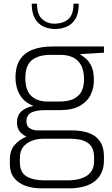

<svg xmlns="http://www.w3.org/2000/svg" viewBox="-20 -789 614 1053"><path d="M210 244Q158 244 118.5 229.5Q79 215 56.5 185.5Q34 156 34 111V85Q34 37 60 6.5Q86 -24 125 -39.5Q164 -55 204 -55L216 -28Q184 -28 155 -17Q126 -6 107.5 16.5Q89 39 89 77V102Q89 156 125 178Q161 200 222 200H351Q419 200 457.5 174Q496 148 496 95V72Q496 42 484 19.5Q472 -3 443.5 -15.5Q415 -28 363 -28H190Q136 -28 104.5 -52Q73 -76 73 -116Q73 -156 97 -178Q121 -200 164 -208Q125 -223 103.5 -248.5Q82 -274 73.5 -304Q65 -334 65 -363Q65 -426 90.5 -463.5Q116 -501 161.5 -517.5Q207 -534 266 -534H550V-500L418 -492Q432 -483 450 -468.5Q468 -454 481.5 -425.5Q495 -397 495 -347Q495 -308 478 -271Q461 -234 420 -209.5Q379 -185 308 -185H226Q178 -185 151.5 -171.5Q125 -158 125 -123Q125 -96 144 -85Q163 -74 184 -74H370Q432 -74 471.5 -58Q511 -42 530.5 -10.5Q550 21 550 68V92Q550 164 501 204Q452 244 356 244ZM241 -232H302Q359 -232 389 -249.5Q419 -267 430 -294Q441 -321 441 -353Q441 -403 424 -432.5Q407 -462 378.5 -475Q350 -488 312 -488H255Q192 -488 155.5 -459.5Q119 -431 119 -361Q119 -293 152 -262.5Q185 -232 241 -232ZM282 -630Q249 -630 219.5 -643Q190 -656 172 -686.5Q154 -717 154 -769H183Q183 -708 212.5 -683Q242 -658 282 -659Q326 -660 354.5 -684Q383 -708 383 -769H412Q412 -715 393.5 -685Q375 -655 345.5 -642.5Q316 -630 282 -630Z"/></svg>

Font: Exo Thin Light
Style: Regular
Weight: 300
Version: Version 2.000